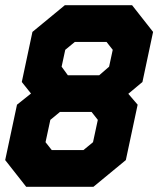

<svg xmlns="http://www.w3.org/2000/svg" viewBox="-35 -720 610 740"><path d="M66 0 -15 -103 30.5 -316.5 84.5 -359.5 49 -404 90 -597 215 -700H474L555 -597L514 -404L459.5 -358.5L495.5 -316.5L450 -103L325 0ZM115 -71 64 -137 97.5 -293 178.5 -360H367L420 -293L386.5 -137L308 -71ZM115 -71H308L386.5 -137L420 -293L367 -360L448.5 -427L477.5 -563.5L427 -629.5H234L155 -563.5L126 -427L178.5 -360L97.5 -293L64 -137ZM178.5 -360 126 -427 155 -563.5 234 -629.5H427L477.5 -563.5L448.5 -427L367 -360ZM164.5 -141.5H286.5L323.5 -172L342 -258L318 -288.5H196L159 -258L140.5 -172ZM226.5 -430H347.5L385.5 -463L399.5 -528L375.5 -558.5H253.5L216.5 -528L202.5 -463Z"/></svg>

Font: Tourney Black
Style: Italic
Weight: 900
Italic angle: -12°
Version: Version 1.015